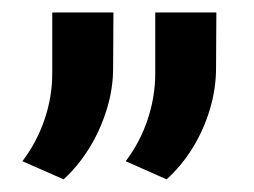

<svg xmlns="http://www.w3.org/2000/svg" viewBox="-20 -719 403 305"><path d="M81.1 -434.1 15.6 -462.9Q38.6 -493.2 50.8 -529.3Q63 -565.4 63 -602.1V-699.2H160.2L159.7 -610.8Q159.7 -577.6 149.4 -544.7Q139.2 -511.7 121.6 -483.4Q104 -455.1 81.1 -434.1ZM244.6 -434.1 179.7 -462.9Q202.6 -493.2 214.6 -529.3Q226.6 -565.4 226.6 -602.1V-699.2H323.7L323.2 -610.8Q323.2 -577.6 313.2 -544.7Q303.2 -511.7 285.6 -483.4Q268.1 -455.1 244.6 -434.1Z"/></svg>

Font: Heebo Medium
Style: Regular
Weight: 500
Designer: Oded Ezer
Foundry: Ezer Type House
Version: Version 3.100